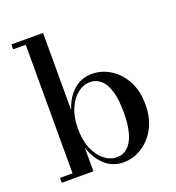

<svg xmlns="http://www.w3.org/2000/svg" viewBox="-137 -859 895 978"><g transform="rotate(-20 310.5 -370.0)"><path d="M367 10Q309 10 267.2 -28Q225.5 -66 206 -128.5V0H34.5V-26.5H102.5V-723.5H34.5V-750H206V-331Q225.5 -394 267.2 -431.5Q309 -469 367 -469Q419.5 -469 466 -440.5Q512.5 -412 542 -358.5Q571.5 -305 571.5 -230Q571.5 -155 542 -101.2Q512.5 -47.5 466 -18.8Q419.5 10 367 10ZM343.5 -26Q378 -26 403 -48.8Q428 -71.5 441 -116.8Q454 -162 454 -230Q454 -298 441 -343Q428 -388 403 -410.5Q378 -433 343.5 -433Q309 -433 277.5 -408.8Q246 -384.5 226 -339.2Q206 -294 206 -230Q206 -166 226 -120.2Q246 -74.5 277.5 -50.2Q309 -26 343.5 -26Z"/></g></svg>

Font: Bodoni Moda 9pt Medium
Style: Regular
Weight: 500
Designer: Owen Earl
Foundry: indestructible type
Version: Version 2.005